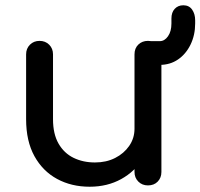

<svg xmlns="http://www.w3.org/2000/svg" viewBox="-20 -703 760 728"><path d="M320 5Q251 5 196.5 -24.5Q142 -54 110.5 -111Q79 -168 79 -251V-497Q79 -519 93.5 -533.5Q108 -548 130 -548Q152 -548 166.5 -533.5Q181 -519 181 -497V-251Q181 -195 202 -158.5Q223 -122 259 -104.5Q295 -87 340 -87Q383 -87 416.5 -104Q450 -121 470 -150Q490 -179 490 -215H553Q553 -153 522.5 -103Q492 -53 439.5 -24Q387 5 320 5ZM541 0Q519 0 504.5 -14.5Q490 -29 490 -51V-497Q490 -520 504.5 -534Q519 -548 541 -548Q564 -548 578 -534Q592 -520 592 -497V-51Q592 -29 578 -14.5Q564 0 541 0ZM538 -457V-547H586Q604 -547 617 -565.5Q630 -584 630 -614V-633Q630 -656 642.5 -669.5Q655 -683 675 -683Q697 -683 708.5 -666.5Q720 -650 720 -626V-614Q720 -570 702.5 -534Q685 -498 655 -477.5Q625 -457 586 -457Z"/></svg>

Font: Comfortaa
Style: Bold
Weight: 700
Designer: Johan Aakerlund
Foundry: Johan Aakerlund
Version: Version 3.104; ttfautohint (v1.8.1.43-b0c9)